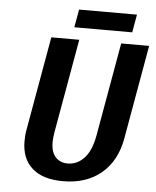

<svg xmlns="http://www.w3.org/2000/svg" viewBox="-58 -899 779 958"><g transform="rotate(5 331.5 -420.0)"><path d="M85 -172Q85 -205 90 -230L173 -700H313L230 -230Q225 -198 225 -180Q225 -130 248 -105Q271 -80 309 -80Q356 -80 391 -117Q426 -154 440 -230L523 -700H663L580 -230Q560 -116 485 -53Q410 10 293 10Q192 10 138.5 -37.5Q85 -85 85 -172ZM283 -760 299 -850H589L573 -760Z"/></g></svg>

Font: Scada
Style: Bold Italic
Weight: 700
Italic angle: -10°
Version: Version 4.000